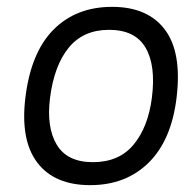

<svg xmlns="http://www.w3.org/2000/svg" viewBox="-20 -530 569 560"><path d="M54 -245Q70 -377 136 -443.5Q202 -510 307 -510Q411 -510 461 -443.5Q511 -377 495 -245Q480 -121 413.5 -55.5Q347 10 243 10Q139 10 89 -55.5Q39 -121 54 -245ZM251 -57Q327 -57 369.5 -108Q412 -159 423 -245Q435 -339 404.5 -391Q374 -443 298 -443Q223 -443 180.5 -391Q138 -339 126 -245Q115 -159 145.5 -108Q176 -57 251 -57Z"/></svg>

Font: Haskoy
Style: Italic
Weight: 400
Designer: Ertekin Erdin
Foundry: Ertekin Erdin
Version: Version 2.000; ttfautohint (v1.8.4.7-5d5b)